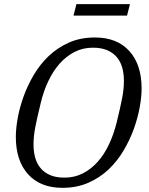

<svg xmlns="http://www.w3.org/2000/svg" viewBox="-20 -890 714 922"><path d="M290 -37Q338 -37 378 -57.5Q418 -78 449.5 -113.5Q481 -149 503.5 -197Q526 -245 540 -301Q549 -338 555.5 -366.5Q562 -395 566.5 -418.5Q571 -442 573 -462Q575 -482 575 -502Q575 -536 567 -565Q559 -594 541 -615.5Q523 -637 494.5 -649Q466 -661 426 -661Q378 -661 338 -640.5Q298 -620 266.5 -584.5Q235 -549 212 -500.5Q189 -452 176 -397Q167 -360 160.5 -331.5Q154 -303 149.5 -279.5Q145 -256 143 -236Q141 -216 141 -196Q141 -162 149 -133Q157 -104 175 -82.5Q193 -61 221 -49Q249 -37 290 -37ZM280 12Q174 12 115 -53Q56 -118 56 -233Q56 -272 65 -322.5Q74 -373 93 -426Q112 -479 142 -530Q172 -581 214 -621Q256 -661 311 -685.5Q366 -710 436 -710Q542 -710 601 -645Q660 -580 660 -465Q660 -426 651 -375.5Q642 -325 623 -272Q604 -219 574 -168Q544 -117 502 -77Q460 -37 404.5 -12.5Q349 12 280 12ZM347 -870H604L590 -815H333Z"/></svg>

Font: IBM Plex Serif
Style: Italic
Weight: 400
Italic angle: -14°
Designer: Mike Abbink, Paul van der Laan, Pieter van Rosmalen
Foundry: Bold Monday
Version: Version 3.001